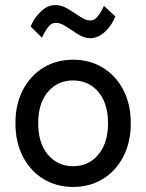

<svg xmlns="http://www.w3.org/2000/svg" viewBox="-20 -728 578 759"><path d="M269 11Q203 11 151.5 -20.5Q100 -52 70.5 -109Q41 -166 41 -241Q41 -316 70.5 -372.5Q100 -429 151.5 -460.5Q203 -492 269 -492Q335 -492 386.5 -460.5Q438 -429 467.5 -372.5Q497 -316 497 -241Q497 -166 467.5 -109Q438 -52 386.5 -20.5Q335 11 269 11ZM269 -71Q330 -71 368.5 -116.5Q407 -162 407 -241Q407 -320 368.5 -365Q330 -410 269 -410Q208 -410 169.5 -365Q131 -320 131 -241Q131 -162 169.5 -116.5Q208 -71 269 -71ZM146 -579 101 -623Q115 -657 141.5 -682.5Q168 -708 199 -708Q224 -708 248.5 -693Q273 -678 296 -662.5Q319 -647 337 -647Q353 -647 366 -663Q379 -679 391 -705L436 -663Q420 -624 393 -600.5Q366 -577 337 -577Q313 -577 288.5 -592.5Q264 -608 241.5 -623Q219 -638 200 -638Q183 -638 169.5 -620Q156 -602 146 -579Z"/></svg>

Font: Zen Kaku Gothic Antique Medium
Style: Regular
Weight: 500
Designer: Yoshimichi Ohira
Foundry: Positype
Version: Version 1.002